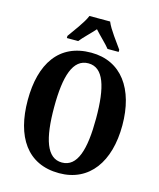

<svg xmlns="http://www.w3.org/2000/svg" viewBox="-135 -1026 937 1131"><g transform="rotate(15 333.5 -460.5)"><path d="M173 -784V-771H242C262 -797 305 -837 331 -867C355 -839 405 -793 421 -771H489V-784C463 -822 412 -886 394 -931H268C250 -886 199 -822 173 -784ZM334 10C519 10 622 -137 622 -358C622 -580 519 -725 335 -725C139 -725 45 -580 45 -359C45 -137 139 10 334 10ZM334 -55C241 -55 206 -167 206 -358C206 -549 241 -660 335 -660C428 -660 462 -549 462 -358C462 -167 428 -55 334 -55Z"/></g></svg>

Font: Noto Serif Armenian ExtraCondensed ExtraBold
Style: Regular
Weight: 800
Width: 2
Designer: Monotype Design Team
Foundry: Monotype Imaging Inc.
Version: Version 2.008